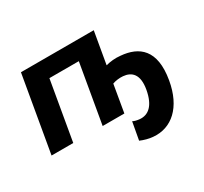

<svg xmlns="http://www.w3.org/2000/svg" viewBox="-148 -728 1211 1142"><g transform="rotate(-30 458.0 -156.5)"><path d="M22 0H171L241 -405H443L373 0H522L554 -187C576 -195 602 -198 626 -196C682 -191 724 -156 706 -56C688 43 642 80 585 75C566 73 552 70 539 63L517 184C542 195 574 204 602 206C724 217 822 131 851 -37C885 -232 795 -299 674 -309C638 -313 604 -309 574 -301L612 -520H112Z"/></g></svg>

Font: Fixel Display
Style: Bold Italic
Weight: 700
Italic angle: -10°
Designer: AlfaBravo + MacPaw
Foundry: Kyrylo Tkachov, Marchela Mozhyna, Serhii Makarenko, Maria Weinstein, Zakhar Kryvoshyya
Version: Version 1.210;Glyphs 3.2 (3217)